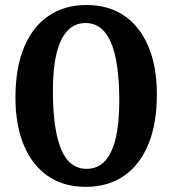

<svg xmlns="http://www.w3.org/2000/svg" viewBox="-20 -714 670 746"><path d="M316.5 -58Q358.5 -58 386.5 -87Q414.5 -116 429 -174.8Q443.5 -233.5 443.5 -321.5Q443.5 -399.5 435 -456.8Q426.5 -514 410.2 -551Q394 -588 369.5 -606.2Q345 -624.5 312.5 -624.5Q271 -624.5 242.8 -595.2Q214.5 -566 200 -507.5Q185.5 -449 185.5 -361Q185.5 -283 194 -225.8Q202.5 -168.5 218.8 -131.2Q235 -94 259.8 -76Q284.5 -58 316.5 -58ZM316.5 -694.5Q402 -694.5 463 -652.8Q524 -611 556.8 -533Q589.5 -455 589.5 -346.5Q589.5 -235 557 -154.8Q524.5 -74.5 462.5 -31.2Q400.5 12 312.5 12Q227.5 12 166.5 -29.8Q105.5 -71.5 72.8 -149.5Q40 -227.5 40 -336Q40 -447.5 72.5 -527.8Q105 -608 167 -651.2Q229 -694.5 316.5 -694.5Z"/></svg>

Font: Newsreader SemiBold
Style: Regular
Weight: 600
Designer: Hugues Gentile
Foundry: Production Type
Version: Version 1.003